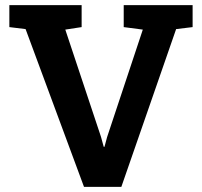

<svg xmlns="http://www.w3.org/2000/svg" viewBox="-20 -731 790 751"><path d="M733.4 -710.9V-625L668.9 -617.2L454.6 0H308.6L80.1 -617.2L16.6 -625V-710.9H299.3V-625L235.4 -615.2L375 -195.8L385.7 -156.7H388.7L398.9 -194.8L538.6 -615.2L463.9 -625V-710.9Z"/></svg>

Font: Suwannaphum
Style: Bold
Weight: 700
Designer: Danh Hong
Version: Version 8.002; ttfautohint (v1.8.3)